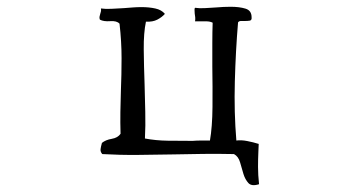

<svg xmlns="http://www.w3.org/2000/svg" viewBox="-20 -498 1040 567"><path d="M745 46Q723 53 713.5 42.5Q704 32 699 16Q694 -1 689 -18.5Q684 -36 671 -43Q625 -44 580.5 -43.5Q536 -43 492 -42Q439 -41 386.5 -40.5Q334 -40 282 -43Q276 -50 277 -57.5Q278 -65 280 -72Q281 -75 281 -76Q292 -85 310 -88Q328 -91 336 -103Q335 -136 335.5 -167.5Q336 -199 337 -229Q339 -278 339 -326.5Q339 -375 333 -428Q325 -437 305.5 -435.5Q286 -434 275 -440Q273 -445 274 -449Q275 -453 276 -457Q277 -460 278 -464Q279 -468 278 -473Q292 -471 309.5 -472Q327 -473 346 -474Q359 -475 372 -476Q385 -477 398 -477Q420 -477 438.5 -473Q457 -469 467 -457Q458 -447 444.5 -440Q431 -433 411 -434Q404 -401 404.5 -352Q405 -303 407 -248Q408 -208 409 -167.5Q410 -127 408 -89Q440 -83 475 -82.5Q510 -82 549 -82Q561 -83 574 -83Q587 -83 600 -83Q607 -123 607.5 -182Q608 -241 607 -302Q607 -337 607 -370Q607 -403 608 -431Q600 -435 589 -435Q578 -435 567 -435Q560 -435 556 -435Q557 -441 556.5 -447Q556 -453 555 -458Q555 -464 554.5 -468.5Q554 -473 556 -475Q569 -473 585 -474Q601 -475 618 -476Q629 -477 640 -477.5Q651 -478 661 -478Q687 -478 705 -472.5Q723 -467 723 -447Q724 -438 717.5 -437Q711 -436 703 -436Q697 -436 691.5 -436Q686 -436 683 -432Q676 -349 673.5 -257.5Q671 -166 678 -83Q692 -85 710 -81.5Q728 -78 744 -73Q744 -67 743.5 -61.5Q743 -56 743 -50Q742 -28 742 -5Q742 18 745 46Z"/></svg>

Font: Yuji Mai
Style: Regular
Weight: 400
Designer: Kataoka Yuji
Foundry: Kinuta Font Factory
Version: Version 3.002